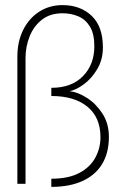

<svg xmlns="http://www.w3.org/2000/svg" viewBox="-20 -720 503 752"><path d="M181 -20Q248.5 -20 291 -42.8Q333.5 -65.5 353.5 -102.8Q373.5 -140 373.5 -182.5Q373.5 -260 322.5 -302Q271.5 -344 181 -344V-376Q260.5 -376 305 -421.8Q349.5 -467.5 349.5 -538.5Q349.5 -588 332 -616.2Q314.5 -644.5 286.2 -656.2Q258 -668 225 -668Q176 -668 143.8 -642.5Q111.5 -617 95.8 -576.8Q80 -536.5 80 -493V0H48V-497.5Q48 -557.5 71 -603.2Q94 -649 134 -674.5Q174 -700 225 -700Q294.5 -700 338.8 -658.2Q383 -616.5 383 -534.5Q383 -486.5 361 -449.5Q339 -412.5 308.5 -390Q278 -367.5 253 -363Q286 -359 321.5 -336Q357 -313 381.8 -274.2Q406.5 -235.5 406.5 -184Q406.5 -121 379.8 -77.2Q353 -33.5 302.5 -10.8Q252 12 181 12Z"/></svg>

Font: League Spartan Extralight
Style: Regular
Weight: 200
Foundry: The League of Moveable Type
Version: Version 2.300; ttfautohint (v1.8.3)